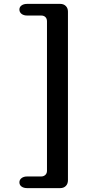

<svg xmlns="http://www.w3.org/2000/svg" viewBox="-20 -819 450 989"><path d="M80 120Q80 107 91 98.5Q102 90 120 90H192Q205 90 213.5 82Q222 74 222 61V-709Q222 -723 214 -731Q206 -739 192 -739H120Q102 -739 91 -747.5Q80 -756 80 -770Q80 -783 91 -791Q102 -799 120 -799H290Q308 -799 319 -788Q330 -777 330 -759V109Q330 128 319 139Q308 150 290 150H120Q102 150 91 142Q80 134 80 120Z"/></svg>

Font: Raigarh
Style: Bold
Weight: 700
Designer: jaikishan Patel
Foundry: MagicType
Version: Version 1.000